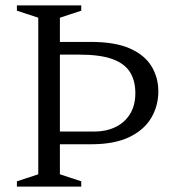

<svg xmlns="http://www.w3.org/2000/svg" viewBox="-20 -690 644 710"><path d="M480.5 -346Q480.5 -391.5 460.8 -423.2Q441 -455 395.8 -471.5Q350.5 -488 273 -488H127L133.5 -535H316Q405.5 -535 460.2 -510.8Q515 -486.5 540.2 -445Q565.5 -403.5 565.5 -352Q565.5 -299 539.5 -254.5Q513.5 -210 458.5 -183.2Q403.5 -156.5 316 -156.5H133.5L127 -203.5H328.5Q372 -203.5 406.2 -219.8Q440.5 -236 460.5 -267.8Q480.5 -299.5 480.5 -346ZM280.5 -19.5V0H42.5V-19.5L121.5 -45.5V-624.5L42.5 -650.5V-670H280.5V-650.5L201.5 -624.5V-45.5Z"/></svg>

Font: Newsreader 16pt
Style: Regular
Weight: 400
Designer: Hugues Gentile
Foundry: Production Type
Version: Version 1.003